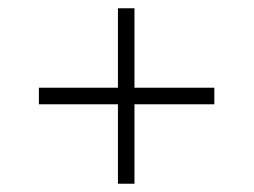

<svg xmlns="http://www.w3.org/2000/svg" viewBox="-20 -485 613 464"><path d="M265 -41V-233H74V-273H265V-465H305V-273H498V-233H305V-41Z"/></svg>

Font: Saira Expanded ExtraLight
Style: Regular
Weight: 250
Width: 7
Designer: Hector Gatti with collaboration of the Omnibus-Type team
Foundry: Omnibus-Type
Version: Version 1.101